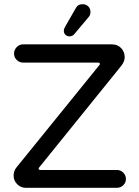

<svg xmlns="http://www.w3.org/2000/svg" viewBox="-20 -894 663 915"><path d="M284.2 -748Q284.2 -755.9 291 -767.6L340.8 -854.5Q350.6 -874 374 -874Q389.6 -874 400.4 -863.8Q411.1 -853.5 411.1 -836.9Q411.1 -821.3 401.4 -811.5L334 -731.4Q325.2 -720.7 311.5 -720.7Q299.8 -720.7 292 -728Q284.2 -735.4 284.2 -748ZM44.9 -56.6Q44.9 -78.1 56.6 -93.8L452.1 -582Q456.1 -585.9 456.1 -588.9Q456.1 -595.7 446.3 -595.7H89.8Q72.3 -595.7 59.6 -608.4Q46.9 -621.1 46.9 -638.7Q46.9 -656.2 59.6 -669.4Q72.3 -682.6 89.8 -682.6H513.7Q540 -682.6 557.1 -665Q574.2 -647.5 574.2 -621.1Q574.2 -601.6 558.6 -581.1L168 -97.7Q164.1 -93.8 164.1 -90.8Q164.1 -84 173.8 -84H537.1Q554.7 -84 567.4 -71.3Q580.1 -58.6 580.1 -41Q580.1 -23.4 567.4 -11.2Q554.7 1 537.1 1H102.5Q79.1 1 62 -16.1Q44.9 -33.2 44.9 -56.6Z"/></svg>

Font: FakePearl
Style: Regular
Weight: 400
Version: Version 1.2